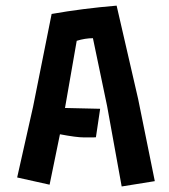

<svg xmlns="http://www.w3.org/2000/svg" viewBox="-20 -654 605 688"><path d="M313.5 -161.6H281.2Q253.9 -161.6 194.8 -172.9L157.7 7.8L41.5 -18.1L98.6 -272L165 -604Q275.4 -623.5 397.9 -633.8L475.1 -298.8L534.7 -4.9L416 14.2L363.8 -273.9L313 -517.1Q285.2 -517.1 254.9 -507.8L212.9 -267.1L338.9 -264.2L323.7 -162.1Q318.4 -161.6 313.5 -161.6Z"/></svg>

Font: Passero One
Style: Regular
Weight: 400
Designer: Viktoriya Grabowska
Foundry: Viktoriya Grabowska
Version: Version 1.003